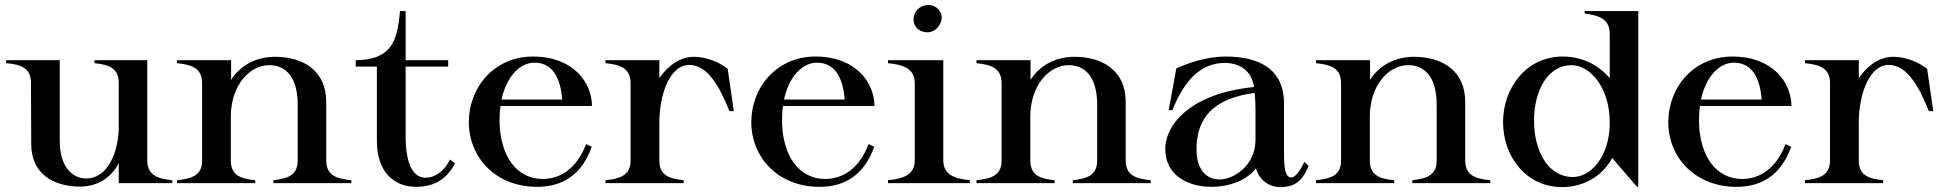

<svg xmlns="http://www.w3.org/2000/svg" viewBox="-20 -745 7913 781"><path d="M306 14C387 14 440 -34 463 -82V0H681V-12C617 -18 579 -35 579 -93V-500H364V-488C427 -482 463 -466 463 -407V-226C462 -126 418 -19 331 -19C276 -19 223 -64 223 -173V-500H5V-488C69 -483 106 -466 106 -407L107 -159C107 -39 196 14 306 14Z M1307 -93V-331C1307 -454 1218 -514 1098 -514C1029 -514 960 -484 920 -420V-500H700V-488C764 -482 802 -465 802 -407V-93C803 -34 764 -18 700 -12V0H1018V-12C955 -18 919 -34 919 -93V-270C919 -400 997 -480 1075 -480C1140 -480 1191 -435 1191 -318V-93C1191 -35 1156 -19 1092 -12V0H1409V-12C1344 -18 1307 -34 1307 -93Z M1427 -474H1513V-172C1513 -48 1580 15 1673 15C1745 15 1798 -16 1831 -81L1810 -96C1788 -48 1748 -22 1712 -22C1662 -22 1630 -73 1630 -192V-474H1803V-500H1630V-700H1607C1596 -567 1566 -503 1427 -500Z M2165 15C2269 15 2347 -35 2387 -148L2364 -159C2325 -54 2253 -17 2188 -17C2080 -17 2014 -112 2012 -252C2012 -274 2013 -295 2016 -314H2388C2388 -408 2313 -515 2148 -515C1992 -515 1887 -392 1887 -247C1888 -105 1995 15 2165 15ZM2020 -340C2040 -432 2093 -490 2154 -490C2210 -490 2258 -454 2267 -340Z M2662 -93V-244C2662 -365 2706 -481 2784 -481C2856 -481 2906 -397 2947 -293H2965L2940 -465C2905 -493 2852 -514 2803 -514C2748 -514 2698 -480 2662 -427V-500H2443V-488C2507 -482 2545 -465 2545 -407V-93C2545 -34 2506 -18 2443 -12V0H2761V-12C2698 -18 2662 -34 2662 -93Z M3314 15C3418 15 3496 -35 3536 -148L3513 -159C3474 -54 3402 -17 3337 -17C3229 -17 3163 -112 3161 -252C3161 -274 3162 -295 3165 -314H3537C3537 -408 3462 -515 3297 -515C3141 -515 3036 -392 3036 -247C3037 -105 3144 15 3314 15ZM3169 -340C3189 -432 3242 -490 3303 -490C3359 -490 3407 -454 3416 -340Z M3592 -12V0H3925V-12C3863 -18 3817 -34 3817 -93V-500H3592V-488C3656 -482 3701 -465 3701 -407V-93C3701 -34 3655 -18 3592 -12ZM3807 -655C3819 -687 3799 -714 3772 -723C3743 -730 3709 -716 3699 -684C3688 -651 3707 -623 3735 -616C3763 -607 3795 -622 3807 -655Z M4559 -93V-331C4559 -454 4470 -514 4350 -514C4281 -514 4212 -484 4172 -420V-500H3952V-488C4016 -482 4054 -465 4054 -407V-93C4055 -34 4016 -18 3952 -12V0H4270V-12C4207 -18 4171 -34 4171 -93V-270C4171 -400 4249 -480 4327 -480C4392 -480 4443 -435 4443 -318V-93C4443 -35 4408 -19 4344 -12V0H4661V-12C4596 -18 4559 -34 4559 -93Z M4907 15C4989 15 5058 -17 5089 -61C5101 -12 5143 16 5188 16C5239 16 5275 -1 5303 -70L5286 -87C5266 -45 5247 -23 5232 -23C5208 -24 5203 -58 5203 -127V-324C5203 -470 5093 -515 4967 -515C4885 -515 4813 -488 4765 -467L4734 -297H4749C4799 -423 4868 -489 4962 -489C5024 -489 5072 -456 5081 -391C4826 -366 4720 -240 4720 -139C4720 -30 4815 15 4907 15ZM4940 -15C4890 -15 4847 -52 4847 -137C4847 -264 4914 -345 5084 -367C5086 -347 5087 -313 5087 -296V-177C5087 -68 4994 -14 4940 -15Z M5940 -93V-331C5940 -454 5851 -514 5731 -514C5662 -514 5593 -484 5553 -420V-500H5333V-488C5397 -482 5435 -465 5435 -407V-93C5436 -34 5397 -18 5333 -12V0H5651V-12C5588 -18 5552 -34 5552 -93V-270C5552 -400 5630 -480 5708 -480C5773 -480 5824 -435 5824 -318V-93C5824 -35 5789 -19 5725 -12V0H6042V-12C5977 -18 5940 -34 5940 -93Z M6334 16C6418 16 6495 -24 6538 -102L6639 15H6644V-700H6426V-690C6489 -682 6528 -665 6528 -607V-427C6478 -485 6411 -515 6337 -515C6188 -515 6094 -387 6094 -248C6094 -109 6187 16 6334 16ZM6378 -25C6277 -25 6220 -131 6220 -254C6220 -377 6276 -480 6373 -480C6447 -480 6528 -390 6528 -247C6528 -106 6450 -25 6378 -25Z M7044 15C7148 15 7226 -35 7266 -148L7243 -159C7204 -54 7132 -17 7067 -17C6959 -17 6893 -112 6891 -252C6891 -274 6892 -295 6895 -314H7267C7267 -408 7192 -515 7027 -515C6871 -515 6766 -392 6766 -247C6767 -105 6874 15 7044 15ZM6899 -340C6919 -432 6972 -490 7033 -490C7089 -490 7137 -454 7146 -340Z M7541 -93V-244C7541 -365 7585 -481 7663 -481C7735 -481 7785 -397 7826 -293H7844L7819 -465C7784 -493 7731 -514 7682 -514C7627 -514 7577 -480 7541 -427V-500H7322V-488C7386 -482 7424 -465 7424 -407V-93C7424 -34 7385 -18 7322 -12V0H7640V-12C7577 -18 7541 -34 7541 -93Z"/></svg>

Font: Sprat Medium
Style: Regular
Weight: 500
Designer: Ethan Nakache
Foundry: Collletttivo
Version: Version 2.000;Glyphs 3.2 (3217)